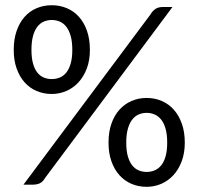

<svg xmlns="http://www.w3.org/2000/svg" viewBox="-20 -702 755 730"><path d="M321.8 -512.2Q321.8 -472.7 310.1 -441.7Q298.3 -410.6 278.3 -388.9Q258.3 -367.2 231.9 -356Q205.6 -344.7 176.8 -344.7Q146 -344.7 119.4 -356Q92.8 -367.2 73.5 -388.9Q54.2 -410.6 43.2 -441.7Q32.2 -472.7 32.2 -512.2Q32.2 -552.7 43.2 -584.5Q54.2 -616.2 73.5 -637.9Q92.8 -659.7 119.4 -670.9Q146 -682.1 176.8 -682.1Q207.5 -682.1 234.1 -670.9Q260.7 -659.7 280.3 -637.9Q299.8 -616.2 310.8 -584.5Q321.8 -552.7 321.8 -512.2ZM254.9 -512.2Q254.9 -543.5 248.8 -564.9Q242.7 -586.4 232.2 -600.1Q221.7 -613.8 207.3 -619.9Q192.9 -626 176.8 -626Q160.6 -626 146.5 -619.9Q132.3 -613.8 121.8 -600.1Q111.3 -586.4 105.5 -564.9Q99.6 -543.5 99.6 -512.2Q99.6 -481.9 105.5 -460.7Q111.3 -439.5 121.8 -426.3Q132.3 -413.1 146.5 -407.2Q160.6 -401.4 176.8 -401.4Q192.9 -401.4 207.3 -407.2Q221.7 -413.1 232.2 -426.3Q242.7 -439.5 248.8 -460.7Q254.9 -481.9 254.9 -512.2ZM682.6 -159.7Q682.6 -120.1 670.9 -88.9Q659.2 -57.6 639.2 -35.9Q619.1 -14.2 592.8 -2.9Q566.4 8.3 537.6 8.3Q506.8 8.3 480.2 -2.9Q453.6 -14.2 434.1 -35.9Q414.6 -57.6 403.6 -88.9Q392.6 -120.1 392.6 -159.7Q392.6 -200.2 403.6 -231.7Q414.6 -263.2 434.1 -284.9Q453.6 -306.6 480.2 -318.1Q506.8 -329.6 537.6 -329.6Q568.4 -329.6 595 -318.1Q621.6 -306.6 640.9 -284.9Q660.2 -263.2 671.4 -231.7Q682.6 -200.2 682.6 -159.7ZM615.7 -159.7Q615.7 -190.4 609.6 -212.2Q603.5 -233.9 592.8 -247.3Q582 -260.7 567.9 -266.8Q553.7 -272.9 537.6 -272.9Q521.5 -272.9 507.3 -266.8Q493.2 -260.7 482.7 -247.3Q472.2 -233.9 466.1 -212.2Q460 -190.4 460 -159.7Q460 -128.9 466.1 -107.7Q472.2 -86.4 482.7 -73.2Q493.2 -60.1 507.3 -54.2Q521.5 -48.3 537.6 -48.3Q553.7 -48.3 567.9 -54.2Q582 -60.1 592.8 -73.2Q603.5 -86.4 609.6 -107.7Q615.7 -128.9 615.7 -159.7ZM151.4 -25.4Q142.6 -10.3 131.3 -5.1Q120.1 0 106 0H69.3L551.3 -646Q559.6 -660.2 570.6 -667.7Q581.5 -675.3 598.1 -675.3H635.7Z"/></svg>

Font: Carlito
Style: Regular
Weight: 400
Designer: Lukasz Dziedzic
Foundry: tyPoland Lukasz Dziedzic
Version: Version 1.103; Beta1; all basic design good, some composites